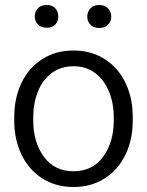

<svg xmlns="http://www.w3.org/2000/svg" viewBox="-20 -738 588 768"><path d="M167 -718Q189 -718 201 -705Q213 -692 213 -672Q213 -652 201 -639.5Q189 -627 167 -627Q145 -627 132 -640Q119 -653 119 -672Q119 -692 131.5 -705Q144 -718 167 -718ZM377 -718Q399 -718 412 -704.5Q425 -691 425 -671Q425 -652 412 -639Q399 -626 377 -626Q355 -626 342 -639Q329 -652 329 -671Q329 -691 342 -704.5Q355 -718 377 -718ZM274 -536Q345 -536 399 -501.5Q453 -467 482 -406.5Q511 -346 511 -270V-256Q511 -180 482 -119.5Q453 -59 399 -24.5Q345 10 274 10Q203 10 149 -24.5Q95 -59 66 -119.5Q37 -180 37 -256V-270Q37 -346 66 -406.5Q95 -467 149 -501.5Q203 -536 274 -536ZM274 -53Q350 -53 392.5 -111Q435 -169 435 -256V-270Q435 -325 416 -371.5Q397 -418 361 -445.5Q325 -473 274 -473Q223 -473 186.5 -445.5Q150 -418 131.5 -371.5Q113 -325 113 -270V-256Q113 -169 155.5 -111Q198 -53 274 -53Z"/></svg>

Font: Freesentation 4 Regular
Style: Regular
Weight: 400
Designer: glyphs from Roboto by Christian Robertson / Hangul glyphs from Noto Sans CJK(Source Han Sans) by Jang Soo-young and Kang
Foundry: PT&
Version: Version 2.001